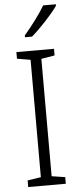

<svg xmlns="http://www.w3.org/2000/svg" viewBox="-62 -979 414 1012"><g transform="rotate(-5 144.5 -473.5)"><path d="M274 -939V-947H207C181 -902 135 -842 97 -798V-788H134C180 -827 244 -896 274 -939ZM244 0V-35L173 -46V-667L244 -679V-714H45V-679L116 -667V-46L45 -35V0Z"/></g></svg>

Font: Noto Sans SemiCondensed Light
Style: Regular
Weight: 300
Width: 4
Designer: Monotype Design Team
Foundry: Monotype Imaging Inc.
Version: Version 2.013